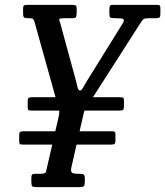

<svg xmlns="http://www.w3.org/2000/svg" viewBox="-20 -770 680 790"><path d="M109 -20V-38Q109 -49 112.5 -52Q116 -55 126 -55H148Q167.5 -55 169.2 -63Q171 -71 174.5 -86L195 -175H75.5Q63.5 -175 61.2 -177.8Q59 -180.5 59 -190V-216Q59 -224.5 63 -227.2Q67 -230 77 -230H207.5L219 -279Q221.5 -290.5 223 -299Q224.5 -307.5 224 -315H110.5Q98.5 -315 96.2 -317.8Q94 -320.5 94 -330V-356Q94 -364.5 98 -367.2Q102 -370 112 -370H208.5L121.5 -682Q117.5 -690.5 114.8 -692.8Q112 -695 99 -695H96Q84 -695 79.5 -698Q75 -701 75 -714V-734Q75 -746 79.5 -748Q84 -750 96 -750H277.5Q288 -750 291.8 -747.5Q295.5 -745 295.5 -735V-718Q295.5 -703.5 292.2 -699.2Q289 -695 274.5 -695H241.5Q226 -695 224.2 -691.2Q222.5 -687.5 227.5 -676L291 -443.5Q295 -429 298.5 -413.2Q302 -397.5 309.5 -397.5Q315 -397.5 322 -410Q329 -422.5 337.5 -436.5L485 -674Q493 -688 487.2 -691.5Q481.5 -695 463 -695H452Q436 -695 433 -698.8Q430 -702.5 430 -718.5V-731Q430 -742.5 432.5 -746.2Q435 -750 446 -750H623Q632.5 -750 636.2 -748.2Q640 -746.5 640 -737V-715Q640 -702.5 637 -698.8Q634 -695 622 -695H593Q577 -695 572 -692Q567 -689 561 -680L362.5 -370H473Q484.5 -370 487.2 -367.5Q490 -365 490 -356V-331.5Q490 -322.5 487.2 -318.8Q484.5 -315 471.5 -315H328Q325 -307.5 323 -298L307.5 -230H438Q449.5 -230 452.2 -227.5Q455 -225 455 -216V-191.5Q455 -182.5 452.2 -178.8Q449.5 -175 436.5 -175H295L274 -83Q270.5 -67.5 274.5 -61.2Q278.5 -55 300 -55H306Q320.5 -55 324.8 -51.8Q329 -48.5 329 -34V-21Q329 -6.5 324 -3.2Q319 0 305 0H133Q118.5 0 113.8 -2.8Q109 -5.5 109 -20Z"/></svg>

Font: Besley* Condensed
Style: Italic
Weight: 400
Width: 3
Italic angle: -13°
Designer: Owen Earl
Foundry: indestructible type*
Version: Version 3.000; ttfautohint (v1.8.3)